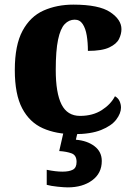

<svg xmlns="http://www.w3.org/2000/svg" viewBox="-20 -570 581 830"><path d="M300 10Q223 10 165.5 -15.5Q108 -41 76 -101.5Q44 -162 44 -267Q44 -375 77.5 -437Q111 -499 168.5 -524.5Q226 -550 297 -550Q408 -550 456.5 -517.5Q505 -485 505 -444Q505 -423 494.5 -401.5Q484 -380 452.5 -365Q421 -350 360 -350Q360 -386 355 -416.5Q350 -447 337.5 -466Q325 -485 303 -485Q278 -485 259.5 -465.5Q241 -446 231 -398.5Q221 -351 221 -268Q221 -168 246 -118.5Q271 -69 326 -69Q381 -69 420 -94Q459 -119 477 -154Q491 -146 497 -132.5Q503 -119 503 -105Q503 -80 482.5 -53Q462 -26 417 -8Q372 10 300 10ZM273 240Q257 240 228.5 237Q200 234 182 229V164Q221 172 250 172Q279 172 295 163.5Q311 155 311 130Q311 101 289.5 93Q268 85 236 83L257 -9H318L308 34Q357 38 388.5 62Q420 86 420 126Q420 179 378.5 209.5Q337 240 273 240Z"/></svg>

Font: Noto Serif Georgian ExtraBold
Style: Regular
Weight: 800
Designer: Monotype Design Team, Akaki Razmadze
Foundry: Google LLC
Version: Version 2.003; ttfautohint (v1.8.4.7-5d5b)